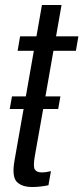

<svg xmlns="http://www.w3.org/2000/svg" viewBox="-20 -743 334 769"><path d="M19 -306.5 28 -357H83.5L115.5 -539.5H50.5L60.5 -597.5H126L148 -723H226.5L204.5 -597.5H294L284 -539.5H194L162 -357H222L213 -306.5H153L119.5 -118Q112 -76 119.5 -64.2Q127 -52.5 147 -52.5Q165 -52.5 184 -57.5L174 -1Q140 6 109.5 6Q67 6 47 -15Q27 -36 38 -99.5L74.5 -306.5Z"/></svg>

Font: Anybody Condensed Regular
Style: Italic
Weight: 400
Width: 3
Italic angle: -10°
Designer: Tyler Finck
Foundry: Etcetera Type Company
Version: Version 1.010; ttfautohint (v1.8.3) -l 8 -r 50 -G 200 -x 14 